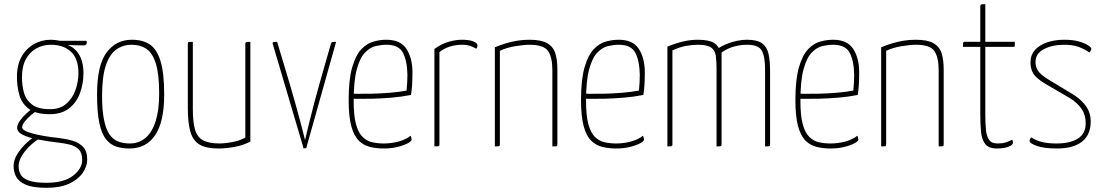

<svg xmlns="http://www.w3.org/2000/svg" viewBox="-20 -700 5288 918"><path d="M202 198Q137 198 103 183Q69 168 57 144.5Q45 121 45 94Q45 64 64 34.5Q83 5 109.5 -19Q136 -43 158 -53L179 -42Q156 -32 130 -9Q104 14 86.5 41.5Q69 69 69 94Q69 116 78.5 134Q88 152 117 163Q146 174 202 174Q286 174 329.5 140Q373 106 373 64Q373 31 356.5 14.5Q340 -2 314 -8.5Q288 -15 261 -18Q207 -24 161.5 -33Q116 -42 89 -55.5Q62 -69 62 -89Q62 -104 75 -122.5Q88 -141 106.5 -158Q125 -175 141 -184L163 -174Q146 -165 128 -149.5Q110 -134 98 -118.5Q86 -103 86 -91Q86 -75 136.5 -61.5Q187 -48 263 -40Q297 -36 327.5 -27Q358 -18 377.5 2.5Q397 23 397 63Q397 95 375.5 126.5Q354 158 311 178Q268 198 202 198ZM217 -154Q152 -154 118 -179.5Q84 -205 72.5 -246Q61 -287 61 -332Q61 -390 83.5 -429.5Q106 -469 143 -489.5Q180 -510 223 -510Q233 -510 252 -507.5Q271 -505 285 -500L293 -488Q333 -478 356 -442.5Q379 -407 379 -350Q379 -300 362.5 -255Q346 -210 310.5 -182Q275 -154 217 -154ZM220 -178Q267 -178 297 -204Q327 -230 341 -270Q355 -310 355 -350Q355 -419 319.5 -452.5Q284 -486 223 -486Q186 -486 154.5 -469Q123 -452 104 -417.5Q85 -383 85 -330Q85 -294 94 -259Q103 -224 132 -201Q161 -178 220 -178ZM379 -483Q364 -483 347 -483.5Q330 -484 314 -484.5Q298 -485 288 -485.5Q278 -486 278 -486L243 -505H393Q393 -505 394 -503Q395 -501 395 -496Q395 -490 391.5 -486.5Q388 -483 379 -483Z M599 10Q565 10 536.5 1Q508 -8 487 -34Q466 -60 455 -111.5Q444 -163 444 -248Q444 -388 489.5 -449Q535 -510 611 -510Q662 -510 696 -487.5Q730 -465 747.5 -408Q765 -351 765 -248Q765 -118 722 -54Q679 10 599 10ZM600 -14Q644 -14 675.5 -40.5Q707 -67 724 -120Q741 -173 741 -252Q741 -346 725 -396.5Q709 -447 680 -466.5Q651 -486 610 -486Q567 -486 535 -462.5Q503 -439 485.5 -385.5Q468 -332 468 -241Q468 -173 477 -128.5Q486 -84 502.5 -59Q519 -34 544 -24Q569 -14 600 -14Z M1024 10Q966 10 934.5 -8.5Q903 -27 890.5 -69.5Q878 -112 878 -185V-490Q878 -495 879 -497Q880 -499 885 -499.5Q890 -500 902 -500V-178Q902 -114 913 -78.5Q924 -43 952 -28.5Q980 -14 1032 -14Q1052 -14 1087.5 -20Q1123 -26 1153 -42V-490Q1153 -495 1155 -497Q1157 -499 1162.5 -499.5Q1168 -500 1177 -500V-23Q1140 -4 1098.5 3Q1057 10 1024 10Z M1431 9Q1431 9 1427.5 -4.5Q1424 -18 1417 -40L1284 -490Q1283 -495 1284.5 -497Q1286 -499 1291 -499.5Q1296 -500 1305 -500L1362 -310Q1377 -259 1391 -209.5Q1405 -160 1415.5 -120Q1426 -80 1432 -56Q1438 -32 1438 -32H1439Q1439 -32 1444.5 -56Q1450 -80 1460 -120Q1470 -160 1483 -210Q1496 -260 1511 -312L1562 -490Q1564 -495 1565.5 -497Q1567 -499 1572 -499.5Q1577 -500 1587 -500L1444 9Q1444 9 1437.5 9Q1431 9 1431 9Z M1816 10Q1780 10 1749 2.5Q1718 -5 1695 -28Q1672 -51 1659.5 -97.5Q1647 -144 1647 -221Q1647 -320 1664 -378.5Q1681 -437 1708 -465Q1735 -493 1766.5 -501.5Q1798 -510 1827 -510Q1895 -510 1923.5 -466Q1952 -422 1952 -354Q1952 -325 1950.5 -297Q1949 -269 1945 -246Q1900 -237 1851 -233Q1802 -229 1760 -228Q1718 -227 1692 -227.5Q1666 -228 1666 -228V-252Q1666 -252 1692.5 -251.5Q1719 -251 1759.5 -252Q1800 -253 1844 -256.5Q1888 -260 1924 -267Q1926 -290 1927 -307Q1928 -324 1928 -342Q1927 -408 1907 -447Q1887 -486 1828 -486Q1804 -486 1777 -480Q1750 -474 1725.5 -449Q1701 -424 1686 -369Q1671 -314 1671 -217Q1671 -147 1682 -106.5Q1693 -66 1713 -46Q1733 -26 1759 -20Q1785 -14 1815 -14Q1852 -14 1886.5 -23.5Q1921 -33 1943 -51Q1946 -45 1947 -40Q1948 -35 1948 -32Q1948 -25 1929.5 -15Q1911 -5 1881 2.5Q1851 10 1816 10Z M2057 0V-466Q2092 -491 2126 -500.5Q2160 -510 2188 -510Q2223 -510 2243 -502Q2263 -494 2263 -483Q2263 -479 2261 -474Q2259 -469 2257 -467Q2246 -474 2229.5 -480Q2213 -486 2190 -486Q2159 -486 2131.5 -477.5Q2104 -469 2081 -451V-10Q2081 -5 2079.5 -3Q2078 -1 2073 -0.5Q2068 0 2057 0Z M2346 0V-474Q2373 -485 2399.5 -493Q2426 -501 2454 -505.5Q2482 -510 2511 -510Q2567 -510 2596 -493.5Q2625 -477 2635 -445.5Q2645 -414 2645 -368V-10Q2645 -5 2644 -3Q2643 -1 2638 -0.5Q2633 0 2621 0V-364Q2621 -426 2600.5 -456Q2580 -486 2512 -486Q2484 -486 2442.5 -479Q2401 -472 2370 -457V-10Q2370 -5 2369 -3Q2368 -1 2363 -0.5Q2358 0 2346 0Z M2927 10Q2891 10 2860 2.5Q2829 -5 2806 -28Q2783 -51 2770.5 -97.5Q2758 -144 2758 -221Q2758 -320 2775 -378.5Q2792 -437 2819 -465Q2846 -493 2877.5 -501.5Q2909 -510 2938 -510Q3006 -510 3034.5 -466Q3063 -422 3063 -354Q3063 -325 3061.5 -297Q3060 -269 3056 -246Q3011 -237 2962 -233Q2913 -229 2871 -228Q2829 -227 2803 -227.5Q2777 -228 2777 -228V-252Q2777 -252 2803.5 -251.5Q2830 -251 2870.5 -252Q2911 -253 2955 -256.5Q2999 -260 3035 -267Q3037 -290 3038 -307Q3039 -324 3039 -342Q3038 -408 3018 -447Q2998 -486 2939 -486Q2915 -486 2888 -480Q2861 -474 2836.5 -449Q2812 -424 2797 -369Q2782 -314 2782 -217Q2782 -147 2793 -106.5Q2804 -66 2824 -46Q2844 -26 2870 -20Q2896 -14 2926 -14Q2963 -14 2997.5 -23.5Q3032 -33 3054 -51Q3057 -45 3058 -40Q3059 -35 3059 -32Q3059 -25 3040.5 -15Q3022 -5 2992 2.5Q2962 10 2927 10Z M3171 0V-477Q3212 -494 3247.5 -502Q3283 -510 3316 -510Q3373 -510 3397 -492.5Q3421 -475 3425.5 -443.5Q3430 -412 3430 -368V-10Q3430 -5 3429 -3Q3428 -1 3423 -0.5Q3418 0 3406 0V-367Q3406 -406 3402.5 -432.5Q3399 -459 3380.5 -472.5Q3362 -486 3317 -486Q3289 -486 3259.5 -480.5Q3230 -475 3195 -459V-10Q3195 -5 3193.5 -3Q3192 -1 3187 -0.5Q3182 0 3171 0ZM3406 0V-464Q3430 -480 3455 -490Q3480 -500 3504.5 -505Q3529 -510 3551 -510Q3600 -510 3623.5 -493Q3647 -476 3654.5 -442.5Q3662 -409 3662 -360V-10Q3662 -5 3661 -3Q3660 -1 3655 -0.5Q3650 0 3638 0V-367Q3638 -429 3622.5 -457.5Q3607 -486 3552 -486Q3524 -486 3493 -478.5Q3462 -471 3430 -449V-10Q3430 -5 3428.5 -3Q3427 -1 3422 -0.5Q3417 0 3406 0Z M3952 10Q3916 10 3885 2.5Q3854 -5 3831 -28Q3808 -51 3795.5 -97.5Q3783 -144 3783 -221Q3783 -320 3800 -378.5Q3817 -437 3844 -465Q3871 -493 3902.5 -501.5Q3934 -510 3963 -510Q4031 -510 4059.5 -466Q4088 -422 4088 -354Q4088 -325 4086.5 -297Q4085 -269 4081 -246Q4036 -237 3987 -233Q3938 -229 3896 -228Q3854 -227 3828 -227.5Q3802 -228 3802 -228V-252Q3802 -252 3828.5 -251.5Q3855 -251 3895.5 -252Q3936 -253 3980 -256.5Q4024 -260 4060 -267Q4062 -290 4063 -307Q4064 -324 4064 -342Q4063 -408 4043 -447Q4023 -486 3964 -486Q3940 -486 3913 -480Q3886 -474 3861.5 -449Q3837 -424 3822 -369Q3807 -314 3807 -217Q3807 -147 3818 -106.5Q3829 -66 3849 -46Q3869 -26 3895 -20Q3921 -14 3951 -14Q3988 -14 4022.5 -23.5Q4057 -33 4079 -51Q4082 -45 4083 -40Q4084 -35 4084 -32Q4084 -25 4065.5 -15Q4047 -5 4017 2.5Q3987 10 3952 10Z M4193 0V-474Q4220 -485 4246.5 -493Q4273 -501 4301 -505.5Q4329 -510 4358 -510Q4414 -510 4443 -493.5Q4472 -477 4482 -445.5Q4492 -414 4492 -368V-10Q4492 -5 4491 -3Q4490 -1 4485 -0.5Q4480 0 4468 0V-364Q4468 -426 4447.5 -456Q4427 -486 4359 -486Q4331 -486 4289.5 -479Q4248 -472 4217 -457V-10Q4217 -5 4216 -3Q4215 -1 4210 -0.5Q4205 0 4193 0Z M4747 10Q4707 10 4690.5 -11.5Q4674 -33 4670.5 -70Q4667 -107 4667 -153V-476H4584Q4584 -487 4584.5 -492Q4585 -497 4587 -498.5Q4589 -500 4592 -500H4667V-665Q4667 -673 4668.5 -676Q4670 -679 4675 -679.5Q4680 -680 4691 -680V-500H4832Q4832 -490 4832 -484.5Q4832 -479 4830.5 -477.5Q4829 -476 4826 -476H4691V-150Q4691 -111 4694 -80Q4697 -49 4709 -31.5Q4721 -14 4749 -14Q4774 -14 4788.5 -19Q4803 -24 4820 -32Q4822 -28 4822.5 -24.5Q4823 -21 4823 -17Q4823 -10 4812.5 -3.5Q4802 3 4785 6.5Q4768 10 4747 10Z M5034 10Q4971 10 4937 -2.5Q4903 -15 4903 -25Q4903 -30 4904.5 -34.5Q4906 -39 4911 -43Q4934 -28 4962 -21Q4990 -14 5033 -14Q5095 -14 5133 -37Q5171 -60 5171 -111Q5171 -149 5153 -177Q5135 -205 5097 -230L4982 -297Q4933 -326 4920 -349Q4907 -372 4907 -402Q4907 -437 4928.5 -461Q4950 -485 4987 -497.5Q5024 -510 5068 -510Q5111 -510 5139.5 -501.5Q5168 -493 5183 -483Q5198 -473 5198 -467Q5198 -460 5189 -449Q5161 -468 5133.5 -477Q5106 -486 5068 -486Q5011 -486 4971 -465Q4931 -444 4931 -403Q4931 -381 4942.5 -362.5Q4954 -344 4991 -321L5118 -244Q5156 -218 5175.5 -188Q5195 -158 5195 -120Q5195 -55 5153 -22.5Q5111 10 5034 10Z"/></svg>

Font: Yanone Kaffeesatz ExtraLight ExtraLight
Style: Regular
Weight: 250
Version: Version 2.003